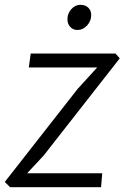

<svg xmlns="http://www.w3.org/2000/svg" viewBox="-30 -780 520 800"><path d="M12 0 -10 -22 293 -409 375 -499H90L98 -557H451L469 -537L152 -132L83 -58H396L391 0ZM293 -655Q275 -655 263 -667.5Q251 -680 251 -700Q251 -724 267.2 -742Q283.5 -760 305 -760Q325.5 -760 337.8 -748Q350 -736 350 -717Q350 -692.5 332.8 -673.8Q315.5 -655 293 -655Z"/></svg>

Font: Merriweather Sans Light
Style: Italic
Weight: 300
Italic angle: -7.5°
Designer: Eben Sorkin
Foundry: Eben Sorkin
Version: Version 2.001; ttfautohint (v1.8.3)